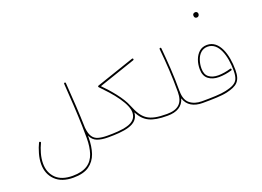

<svg xmlns="http://www.w3.org/2000/svg" viewBox="-136 -1135 2317 1695"><g transform="rotate(-20 1022.5 -287.5)"><path d="M69.3 7.3C69.3 68.8 89.4 119.1 128.9 157.7C168.5 196.3 224.6 215.8 297.4 215.8C360.4 215.8 410.2 203.6 445.8 178.7C481.4 153.8 506.8 119.6 522 76.2C536.6 32.7 543.9 -17.1 543.9 -72.3V-89.8C557.1 -59.6 577.6 -39.6 604.5 -29.3C631.3 -19 665.5 -13.7 706.5 -13.7H707C712.4 -13.7 715.3 -16.6 715.3 -22C715.3 -27.3 712.4 -30.3 707 -30.3H706.5C671.9 -30.3 643.6 -33.7 620.6 -40.5C575.2 -53.7 550.3 -89.4 543 -164.1C539.6 -300.8 530.8 -436 519.5 -591.8C519 -597.2 516.6 -599.6 512.2 -599.6H510.7C505.4 -599.1 502.9 -596.7 502.9 -592.3V-590.8C513.2 -442.4 521.5 -312.5 524.9 -183.1V-177.7C525.9 -142.1 526.4 -106.9 526.4 -72.3C526.4 -18.1 519.5 29.3 506.3 69.8C479 151.4 416 198.2 297.4 198.2C228.5 198.2 176.3 180.7 140.6 145.5C105 109.9 86.9 64 86.9 7.3C86.9 -22.9 91.3 -54.2 100.6 -86.9C109.9 -119.1 120.1 -147 132.3 -170.9C133.3 -172.9 133.8 -174.3 133.8 -175.8C133.8 -178.7 131.8 -181.2 128.4 -182.6C126.5 -183.6 125 -184.1 123.5 -184.1C120.6 -184.1 118.2 -182.1 116.7 -178.7C104.5 -153.8 93.3 -125 84 -91.3C74.2 -57.6 69.3 -24.9 69.3 7.3Z M698.7 -22C698.7 -16.6 701.7 -13.7 707 -13.7C776.9 -13.7 847.2 -16.6 902.8 -33.7C958.5 -50.8 995.6 -83 999 -141.6C1048.8 -47.4 1112.8 -13.7 1264.6 -13.7H1265.1C1270.5 -13.7 1273.4 -16.6 1273.4 -22C1273.4 -27.3 1270.5 -30.3 1265.1 -30.3H1264.6C1091.3 -30.3 1042.5 -72.8 987.3 -207.5C955.6 -292 864.3 -396 800.8 -460.4L1145.5 -577.6C1149.9 -579.1 1152.3 -581.5 1152.3 -585C1152.3 -586.4 1152.3 -587.4 1151.9 -588.9C1150.4 -593.3 1147.9 -595.2 1144.5 -595.2C1143.1 -595.2 1142.1 -594.7 1140.6 -594.2L782.7 -472.7C778.3 -471.2 776.4 -468.8 776.4 -464.4C776.4 -462.4 777.3 -460.4 779.3 -458.5C800.8 -436.5 824.2 -411.6 850.1 -382.8C900.9 -325.7 948.7 -261.7 970.7 -205.6C971.2 -204.1 971.7 -203.1 972.2 -201.7C979.5 -182.6 982.9 -166 982.9 -150.9C982.9 -94.2 947.8 -63.5 894 -48.3C840.3 -32.7 772 -30.3 707 -30.3C701.7 -30.3 698.7 -27.3 698.7 -22Z M1256.8 -22C1256.8 -16.6 1259.8 -13.7 1265.1 -13.7C1353 -13.7 1410.2 -46.4 1430.2 -117.2C1452.1 -45.4 1514.2 -13.7 1593.8 -13.7H1594.2C1599.6 -13.7 1602.5 -16.6 1602.5 -22C1602.5 -27.3 1599.6 -30.3 1594.2 -30.3H1593.8C1547.4 -30.3 1510.3 -42 1481.4 -65.4C1452.6 -88.9 1438.5 -127 1438.5 -180.2C1438.5 -181.2 1438.5 -182.1 1438 -182.6C1438 -258.3 1436 -327.6 1432.1 -391.6C1428.2 -455.6 1422.9 -522.5 1416.5 -592.3C1416 -597.2 1413.1 -599.6 1408.7 -599.6H1407.2C1402.3 -599.1 1399.9 -596.2 1399.9 -591.8V-590.3C1413.6 -448.7 1421.4 -332.5 1421.4 -180.2C1421.4 -74.2 1368.7 -30.3 1265.1 -30.3C1259.8 -30.3 1256.8 -27.3 1256.8 -22Z M1585.9 -22C1585.9 -16.6 1588.9 -13.7 1594.2 -13.7C1687.5 -13.7 1772.5 -15.6 1825.2 -27.8C1923.8 -51.3 1965.8 -82 1965.8 -189.9C1965.8 -334 1920.9 -482.9 1804.2 -482.9C1774.4 -482.9 1750 -474.1 1730.5 -457C1690.9 -421.9 1671.4 -363.8 1671.4 -303.7C1671.4 -260.3 1684.6 -229 1710.4 -209C1736.3 -189 1769 -179.2 1808.6 -179.2C1845.7 -179.2 1892.1 -186 1929.7 -197.8C1933.6 -199.2 1935.5 -201.7 1935.5 -205.1C1935.5 -206.1 1935.5 -207 1935.1 -208.5C1934.1 -212.9 1932.1 -215.3 1928.7 -215.3C1927.2 -215.3 1926.3 -214.8 1924.8 -214.4C1888.2 -203.1 1843.3 -195.8 1808.6 -195.8C1772.5 -195.8 1743.2 -204.1 1721.2 -221.2C1699.2 -237.8 1688 -265.1 1688 -303.7C1688 -331.1 1692.4 -357.4 1701.2 -382.3C1718.3 -432.1 1752.9 -466.3 1804.2 -466.3C1907.7 -466.3 1949.2 -327.6 1949.2 -189.9C1949.2 -155.8 1944.8 -129.4 1936.5 -111.3C1918.9 -74.2 1882.3 -58.6 1821.3 -44.4C1771 -32.7 1687.5 -30.3 1594.2 -30.3C1588.9 -30.3 1585.9 -27.3 1585.9 -22ZM1780.8 -768.1C1780.8 -763.7 1781.2 -759.8 1782.2 -756.3C1784.7 -748 1791.5 -740.2 1803.7 -740.2C1822.8 -740.2 1828.6 -755.4 1828.6 -767.1C1828.6 -771.5 1827.1 -775.9 1824.7 -779.8C1820.3 -786.1 1814 -789.6 1805.2 -789.6C1789.1 -789.6 1780.8 -778.3 1780.8 -768.1Z"/></g></svg>

Font: Mikhak Thin
Style: Regular
Weight: 100
Designer: Amin Abedi
Version: Version 3.2